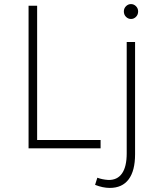

<svg xmlns="http://www.w3.org/2000/svg" viewBox="-20 -727 772 941"><path d="M120 -699H162V-41H473V0H120ZM511 155Q555 156 578 123Q601 90 601 25V-521H642V29Q642 110 610.5 152Q579 194 518 194Q484 194 446 179L457 144Q481 153 511 155ZM657 -671Q657 -655 646.5 -644.5Q636 -634 622 -634Q608 -634 597.5 -644.5Q587 -655 587 -671Q587 -686 597.5 -696.5Q608 -707 622 -707Q636 -707 646.5 -696.5Q657 -686 657 -671Z"/></svg>

Font: Montserrat arm2 ExtraLight
Style: Regular
Weight: 275
Designer: Julieta Ulanovsky
Foundry: Julieta Ulanovsky
Version: Version 6.000